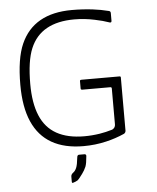

<svg xmlns="http://www.w3.org/2000/svg" viewBox="-58 -725 788 964"><g transform="rotate(-5 336.0 -243.5)"><path d="M340 10Q244 10 179.5 -27Q115 -64 82.5 -138Q50 -212 50 -324Q50 -456 82.5 -529.5Q115 -603 179.5 -639.5Q244 -676 340 -676Q393 -676 444 -670Q486 -665 525 -655Q534 -653 534 -644V-605Q534 -595 525 -597Q491 -609 451 -617Q400 -628 348 -628Q264 -628 208.5 -597Q153 -566 126.5 -503Q100 -440 100 -324Q100 -228 126.5 -164.5Q153 -101 208.5 -70Q264 -39 348 -39Q387 -39 425 -45Q457 -50 490 -60Q506 -68 506 -85V-266Q506 -273 499 -273H359Q350 -273 350 -279V-317Q350 -323 358 -323H550Q556 -323 556 -317V-48Q555 -39 547 -34Q502 -14 454 -3Q399 10 340 10ZM265 157Q265 146 276 138Q286 131 292.5 116Q299 101 303 64Q304 51 313 51H340Q349 51 349 60Q346 97 340 113Q332 132 320 148Q302 173 294 179Q284 185 270 189Q265 190 265 182Z"/></g></svg>

Font: Vivano Light
Style: Regular
Weight: 300
Designer: Joe Prince, Josias Burgherr
Version: Version 2.064;September 19, 2022;FontCreator 14.0.0.2877 64-